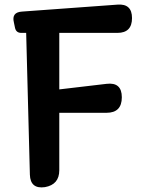

<svg xmlns="http://www.w3.org/2000/svg" viewBox="-20 -585 621 829"><path d="M93 -443H72Q50 -443 45 -464L40 -488Q29 -532 75 -535L487 -565Q550 -570 550 -507Q550 -443 487 -443H236V-199L440 -223Q506 -231 506 -165Q506 -98 440 -98H236V150Q236 212 174 223Q111 232 109 169Z"/></svg>

Font: MaokenZhuyuanTi
Style: Regular
Weight: 400
Designer: Fontworks Inc & LongZhuTi team: ZERO子、时光羊、荆南、频凡、刘鹏、Little White Dog、帆影Magmeta、奈白不弍、白日月球、ChaoTawei、雨三（排名不分先后）
Version: Version 1.000; 20230222